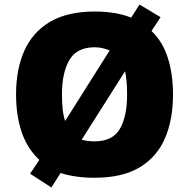

<svg xmlns="http://www.w3.org/2000/svg" viewBox="-20 -776 837 849"><path d="M745 -358Q745 -247 709.5 -164.5Q674 -82 597.5 -36Q521 10 398 10Q313 10 248 -11L207 53L113 -8L154 -69Q101 -118 76 -191.5Q51 -265 51 -359Q51 -470 88 -552.5Q125 -635 202 -680Q279 -725 399 -725Q494 -725 560 -698L597 -756L690 -700L650 -639Q700 -591 722.5 -519Q745 -447 745 -358ZM254 -358Q254 -324 257 -294.5Q260 -265 268 -241L465 -553Q451 -559 434 -563Q417 -567 399 -567Q320 -567 287 -511Q254 -455 254 -358ZM542 -358Q542 -419 533 -461L341 -158Q353 -155 367.5 -153Q382 -151 398 -151Q478 -151 510 -206Q542 -261 542 -358Z"/></svg>

Font: Noto Sans Thaana Black
Style: Regular
Weight: 900
Designer: David Williams
Foundry: Google Inc.
Version: Version 3.001; ttfautohint (v1.8.4.7-5d5b)